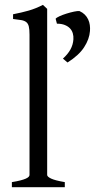

<svg xmlns="http://www.w3.org/2000/svg" viewBox="-20 -777 407 797"><path d="M29.3 0V-21Q50.3 -24.4 64.5 -28.1Q78.6 -31.7 86.9 -35.4Q95.2 -39.1 98.9 -43Q102.5 -46.9 102.5 -50.8V-632.8Q102.5 -654.8 99.6 -667Q96.7 -679.2 88.9 -685.3Q81.1 -691.4 67.9 -693.6Q54.7 -695.8 34.2 -698.2V-717.8Q69.3 -724.6 98.6 -732.9Q127.9 -741.2 158.2 -756.8L175.8 -740.2V-50.8Q175.8 -43.5 192.4 -35.6Q209 -27.8 249 -21V0ZM353.5 -648.4Q351.1 -614.7 329.3 -581.1Q307.6 -547.4 260.3 -517.6L241.2 -533.7Q261.7 -552.2 272.5 -571.8Q283.2 -591.3 284.7 -613.8Q285.6 -627 282.2 -638.7Q278.8 -650.4 270.5 -659.2Q262.2 -668 248.8 -673.3Q235.4 -678.7 216.3 -678.7L210.9 -699.2Q214.8 -704.1 227.8 -710Q240.7 -715.8 256.6 -720.7Q272.5 -725.6 287.4 -728.8Q302.2 -731.9 310.1 -731Q323.2 -725.1 332 -716.3Q340.8 -707.5 345.9 -696.5Q351.1 -685.5 352.8 -673.1Q354.5 -660.6 353.5 -648.4Z"/></svg>

Font: Gentium Plus
Style: Regular
Weight: 400
Designer: J. Victor Gaultney, Annie Olsen, Iska Routamaa
Foundry: SIL International
Version: Version 1.510